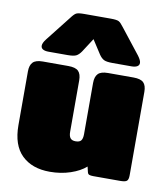

<svg xmlns="http://www.w3.org/2000/svg" viewBox="-83 -799 776 885"><g transform="rotate(10 305.0 -357.0)"><path d="M72 -551Q72 -564 87 -583L179 -700Q193 -719 202.5 -724Q212 -729 240 -729H364Q392 -729 401.5 -724Q411 -719 425 -700L517 -583Q532 -563 532 -551Q532 -540 522.5 -534.5Q513 -529 496 -529H407Q379 -529 367 -535Q355 -541 344 -557L302 -622L260 -557Q249 -541 237 -535Q225 -529 197 -529H108Q91 -529 81.5 -534.5Q72 -540 72 -551ZM30 -172V-423Q30 -452 43.5 -466Q57 -480 90 -480H209Q243 -480 256.5 -466.5Q270 -453 270 -423V-183Q270 -163 277.5 -153.5Q285 -144 302 -144Q321 -144 328 -153.5Q335 -163 335 -183V-423Q335 -452 348.5 -466Q362 -480 395 -480H514Q548 -480 561.5 -466.5Q575 -453 575 -423V-33Q575 -13 567.5 -6.5Q560 0 537 0H411Q398 0 391.5 -2.5Q385 -5 383 -14L377 -39Q350 -15 305.5 0Q261 15 209 15Q126 15 78 -31.5Q30 -78 30 -172Z"/></g></svg>

Font: Mitr
Style: Bold
Weight: 700
Designer: Thanarat Vachiruckul
Foundry: Cadson Demak
Version: Version 1.003